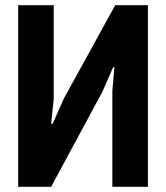

<svg xmlns="http://www.w3.org/2000/svg" viewBox="-20 -720 640 740"><path d="M413 -370 421 -461H416L375 -367L177 0H50V-700H187V-337L177 -243H183L226 -340L424 -700H550V0H413Z"/></svg>

Font: PT Mono
Style: Bold
Weight: 700
Monospace: yes
Designer: A.Korolkova, I.Chaeva
Foundry: ParaType Ltd
Version: Version 1.000 OFL